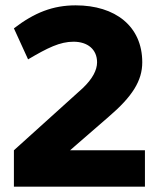

<svg xmlns="http://www.w3.org/2000/svg" viewBox="-20 -698 594 718"><path d="M522 0V-136H242L386 -261C475 -337 512 -396 512 -465C512 -600 411 -678 263 -678C178 -678 109 -651 32 -592L85 -476C158 -519 204 -542 255 -542C308 -542 343 -513 343 -465C343 -436 326 -403 289 -368L32 -136V0Z"/></svg>

Font: Celebes ExtraBold
Style: Regular
Weight: 800
Designer: Anugrah Pasau
Foundry: Lafontype
Version: Version 1.000